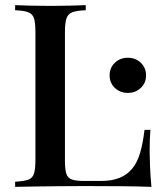

<svg xmlns="http://www.w3.org/2000/svg" viewBox="-20 -728 636 748"><path d="M314 -708V-688Q280 -687 262.5 -680.5Q245 -674 239 -656.5Q233 -639 233 -602V-102Q233 -68 238.5 -51Q244 -34 260.5 -28.5Q277 -23 308 -23H373Q416 -23 445.5 -35Q475 -47 495 -71Q515 -95 526 -133Q537 -171 543 -222H566Q563 -190 563 -138Q563 -118 564.5 -79.5Q566 -41 570 0Q519 -2 455 -2.5Q391 -3 341 -3Q318 -3 282 -3Q246 -3 204.5 -2.5Q163 -2 120.5 -1.5Q78 -1 39 0V-20Q73 -22 90 -28Q107 -34 112.5 -52Q118 -70 118 -106V-602Q118 -639 112.5 -656.5Q107 -674 89.5 -680.5Q72 -687 39 -688V-708Q62 -707 98.5 -706Q135 -705 177 -705Q215 -705 252.5 -706Q290 -707 314 -708ZM478 -503Q508 -503 528.5 -483.5Q549 -464 549 -434Q549 -405 528.5 -385.5Q508 -366 478 -366Q448 -366 427.5 -385.5Q407 -405 407 -434Q407 -464 427.5 -483.5Q448 -503 478 -503Z"/></svg>

Font: Playfair Display Medium
Style: Regular
Weight: 500
Designer: Claus Eggers Sørensen
Foundry: Claus Eggers Sørensen
Version: Version 1.203